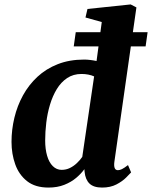

<svg xmlns="http://www.w3.org/2000/svg" viewBox="-20 -837 686 867"><path d="M496.5 -106.5Q494 -88.5 497.8 -78.5Q501.5 -68.5 512.5 -68.5Q520.5 -68.5 530.5 -73.2Q540.5 -78 558 -91.5L572 -58.5Q566 -52 549.5 -35.2Q533 -18.5 505.8 -4.2Q478.5 10 441 10Q403 10 384.2 -8Q365.5 -26 362 -61L361 -73Q347 -53.5 324.5 -34.2Q302 -15 270.5 -2.5Q239 10 199 10Q139 10 102.2 -19Q65.5 -48 48.8 -95Q32 -142 32 -196.5Q32 -251.5 45 -305.5Q58 -359.5 84 -406.8Q110 -454 149 -490.2Q188 -526.5 240.8 -547.2Q293.5 -568 360 -568Q373 -568 387.5 -566.2Q402 -564.5 416 -561.5L439.5 -737.5L366 -758L375 -796.5L570 -817L596 -803.5ZM405 -492Q393 -497.5 378.5 -500.2Q364 -503 348 -503Q311 -503 283.2 -484.5Q255.5 -466 236.5 -434.8Q217.5 -403.5 205.8 -364.5Q194 -325.5 189 -283.5Q184 -241.5 184 -202.5Q184 -163.5 192.8 -133.5Q201.5 -103.5 218.5 -86.8Q235.5 -70 258.5 -70Q278.5 -70 295.8 -78.5Q313 -87 327.2 -100.5Q341.5 -114 351.5 -128.5ZM322 -691.5H646.5L637.5 -627.5H313Z"/></svg>

Font: Merriweather ExtraBold
Style: Italic
Weight: 800
Italic angle: -7.8°
Version: Version 2.101